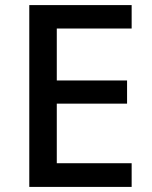

<svg xmlns="http://www.w3.org/2000/svg" viewBox="-20 -734 597 754"><path d="M497 0H95V-714H497V-622H203V-418H479V-327H203V-93H497Z"/></svg>

Font: Noto Sans Arabic Med
Style: Regular
Weight: 500
Designer: Monotype Design Team, Nadine Chahine, Nizar Qandah and Khaled Hosny
Foundry: Monotype Imaging Inc.
Version: Version 2.012; ttfautohint (v1.8.4.7-5d5b)